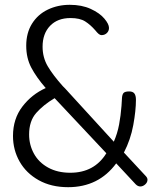

<svg xmlns="http://www.w3.org/2000/svg" viewBox="-20 -768 650 798"><path d="M34 -203Q34 -274 73 -325Q112 -376 170 -402Q131 -447 110 -487Q89 -527 89 -578Q89 -631 113 -669.5Q137 -708 178.5 -728Q220 -748 270 -748Q320 -748 357 -731Q394 -714 413.5 -691Q433 -668 433 -652Q433 -639 424 -630.5Q415 -622 402 -622Q396 -622 390 -627Q384 -632 376 -642Q356 -665 334 -679Q312 -693 273 -693Q219 -693 188 -660.5Q157 -628 157 -574Q157 -529 178.5 -492.5Q200 -456 241 -410L250 -401L453 -179Q468 -213 475 -250.5Q482 -288 485 -328Q487 -352 487 -361Q488 -376 494 -382Q500 -388 517 -388Q532 -388 538.5 -379.5Q545 -371 545 -353Q545 -309 534 -248.5Q523 -188 495 -134L587 -35Q593 -28 593 -21Q593 -10 583.5 -1.5Q574 7 563 7Q553 7 544 -2L463 -89Q390 10 263 10Q193 10 141 -19Q89 -48 61.5 -96.5Q34 -145 34 -203ZM422 -131 207 -360Q160 -332 130.5 -298.5Q101 -265 101 -209Q101 -166 121 -129.5Q141 -93 180 -71.5Q219 -50 272 -50Q372 -50 422 -131Z"/></svg>

Font: Dosis
Style: Regular
Weight: 400
Designer: Edgar Tolentino, Pablo Impallari, Igino Marini
Foundry: Edgar Tolentino, Pablo Impallari, Igino Marini
Version: Version 1.007;Glyphs 3.1.1 (3134)